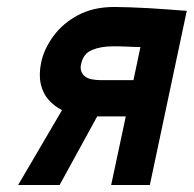

<svg xmlns="http://www.w3.org/2000/svg" viewBox="-20 -531 556 551"><path d="M308 -511Q248 -511 204 -487.5Q160 -464 133 -427Q106 -390 98 -351Q91 -317 97 -290Q103 -263 119.5 -244.5Q136 -226 158 -215L32 0H151L259 -197Q264 -197 268 -197Q272 -197 276.5 -197Q281 -197 285 -197H341L299 0H410L516 -500Q516 -500 500.5 -501Q485 -502 460.5 -504Q436 -506 408 -507.5Q380 -509 353.5 -510Q327 -511 308 -511ZM270 -301Q255 -301 243 -303.5Q231 -306 223.5 -312Q216 -318 213 -327Q210 -336 213 -348Q219 -377 244 -387.5Q269 -398 303 -398Q310 -398 319 -398Q328 -398 338.5 -397.5Q349 -397 360.5 -396.5Q372 -396 383 -396L363 -301Z"/></svg>

Font: Advent Pro
Style: Bold Italic
Weight: 700
Italic angle: -12°
Designer: VivaRado, Andreas Kalpakidis
Foundry: VivaRado, Andreas Kalpakidis
Version: Version 3.000